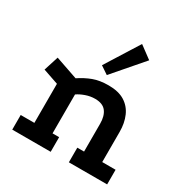

<svg xmlns="http://www.w3.org/2000/svg" viewBox="-170 -891 1002 1034"><g transform="rotate(30 330.5 -374.5)"><path d="M45 0V-91H130V-334L34 -367L63 -458L202 -410Q241 -436 281 -451Q321 -466 376 -466Q438 -466 476.5 -442Q515 -418 533.5 -375.5Q552 -333 552 -279V-91H635V0H397V-91H439V-264Q439 -312 418 -339.5Q397 -367 349 -367Q320 -367 291.5 -357Q263 -347 243 -333V-91H284V0ZM420 -749 497 -692 339 -509 290 -542Z"/></g></svg>

Font: Podkova
Style: Bold
Weight: 700
Designer: Ilya Yudin
Foundry: Cyreal (www.cyreal.org)
Version: Version 2.102; ttfautohint (v1.8.1.43-b0c9)